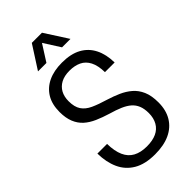

<svg xmlns="http://www.w3.org/2000/svg" viewBox="-287 -1012 1095 1095"><g transform="rotate(-45 261.0 -464.5)"><path d="M264 9Q184 9 133.5 -21Q83 -51 59 -104Q35 -157 34 -227H112Q113 -168 130 -130Q147 -92 180.5 -74Q214 -56 263 -56Q309 -56 340.5 -70.5Q372 -85 388.5 -114Q405 -143 405 -183Q405 -218 395 -242.5Q385 -267 365.5 -284Q346 -301 316 -314Q286 -327 244 -339Q201 -352 164.5 -368Q128 -384 102.5 -407Q77 -430 63 -464.5Q49 -499 49 -547Q49 -609 74.5 -651Q100 -693 146.5 -715Q193 -737 258 -737Q329 -737 375.5 -711.5Q422 -686 446 -638.5Q470 -591 471 -525H393Q392 -579 375 -612Q358 -645 327.5 -659.5Q297 -674 256 -674Q214 -674 186 -659Q158 -644 143.5 -617.5Q129 -591 129 -554Q129 -508 147 -481Q165 -454 201 -437.5Q237 -421 291 -405Q330 -393 365 -377.5Q400 -362 427.5 -338.5Q455 -315 471 -278.5Q487 -242 487 -187Q487 -125 460.5 -81Q434 -37 384.5 -14Q335 9 264 9ZM126 -798 216 -938H298L388 -798H320L257 -897L194 -798Z"/></g></svg>

Font: Mona Sans SemiCondensed
Style: Regular
Weight: 400
Width: 4
Designer: Deni Anggara
Foundry: GitHub
Version: Version 2.000